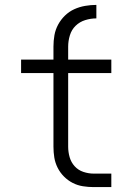

<svg xmlns="http://www.w3.org/2000/svg" viewBox="-20 -763 540 783"><path d="M198 -573Q198 -597 202 -619.5Q206 -642 217 -662.5Q228 -683 245 -699.5Q262 -716 283 -725.5Q304 -735 327 -739Q350 -743 373 -743V-688Q350 -688 327.5 -681Q305 -674 288.5 -658Q272 -642 265 -619Q258 -596 258 -573ZM434 0H362Q340 0 318 -3.5Q296 -7 276.5 -17Q257 -27 241 -43Q225 -59 215 -79Q205 -99 201.5 -120.5Q198 -142 198 -165V-465H66V-520H198V-573H258V-520H434V-465H258V-165Q258 -143 264 -122Q270 -101 284.5 -85Q299 -69 320 -62Q341 -55 362 -55H434Z"/></svg>

Font: Iosevka Fixed SS04 Light
Style: Regular
Weight: 300
Monospace: yes
Designer: Belleve Invis
Foundry: Belleve Invis
Version: Version 32.5.0